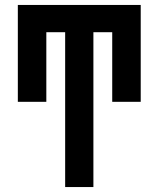

<svg xmlns="http://www.w3.org/2000/svg" viewBox="-20 -540 640 775"><path d="M243 215V-410H167V-129H52V-520H548V-129H433V-410H357V215Z"/></svg>

Font: Iosevka Extrabold Extended
Style: Regular
Weight: 800
Width: 7
Monospace: yes
Designer: Belleve Invis
Foundry: Belleve Invis
Version: Version 32.5.0; ttfautohint (v1.8.4)